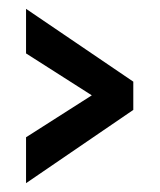

<svg xmlns="http://www.w3.org/2000/svg" viewBox="-20 -546 362 435"><path d="M39 -131V-235L188 -330L39 -425V-526L282 -361V-297Z"/></svg>

Font: Alumni Sans Thin
Style: Bold
Weight: 700
Version: Version 1.018